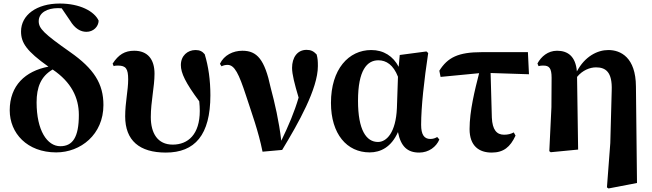

<svg xmlns="http://www.w3.org/2000/svg" viewBox="-20 -846 3690 1086"><path d="M298 16C436 16 565 -85 565 -252C565 -372 512 -457 376 -552C228 -656 199 -685 199 -726C199 -774 247 -800 308 -800L329 -799L376 -730C404 -683 437 -666 469 -666C508 -666 537 -695 538 -729C514 -782 432 -826 318 -826C187 -826 99 -761 99 -668C99 -604 130 -557 254 -469C123 -444 35 -362 35 -222C35 -93 133 16 298 16ZM278 -453 279 -452C382 -382 426 -295 426 -196C426 -68 390 -19 321 -19C247 -19 187 -108 187 -267C187 -352 211 -414 278 -453Z M918 17C1082 17 1170 -82 1170 -307C1170 -393 1159 -470 1138 -539C1125 -555 1110 -563 1086 -563C1041 -563 1003 -531 1003 -478C1003 -433 1029 -378 1107 -273C1109 -254 1110 -236 1110 -219C1110 -86 1044 -28 957 -28C871 -28 833 -93 833 -184C833 -271 854 -355 854 -429C854 -511 815 -559 739 -559C686 -559 650 -537 617 -486L623 -472C631 -475 639 -475 648 -475C692 -475 705 -457 705 -397C705 -334 688 -267 688 -188C688 -51 769 17 918 17Z M1465 12 1576 2C1667 -148 1778 -344 1778 -472C1778 -500 1777 -516 1771 -538C1754 -556 1739 -564 1714 -564C1661 -564 1632 -520 1632 -462C1632 -426 1646 -371 1669 -294C1645 -212 1613 -137 1571 -50C1558 -161 1534 -264 1511 -350C1477 -510 1434 -559 1351 -559C1298 -559 1247 -534 1224 -485L1233 -471C1243 -476 1254 -479 1267 -479C1307 -479 1331 -429 1372 -304C1403 -208 1441 -107 1465 12Z M2071 16C2132 16 2193 -13 2231 -99C2247 -18 2284 17 2351 17C2406 17 2448 -16 2465 -57L2453 -71C2442 -65 2431 -60 2414 -60C2379 -60 2362 -85 2362 -140C2362 -242 2379 -393 2402 -546L2392 -555L2241 -535L2235 -468C2204 -528 2150 -563 2080 -563C1952 -563 1852 -455 1852 -264C1852 -88 1942 16 2071 16ZM2231 -412 2225 -235C2219 -95 2166 -43 2118 -43C2052 -43 2005 -110 2005 -276C2005 -449 2056 -505 2120 -505C2165 -505 2205 -479 2231 -412Z M2761 17C2828 17 2866 -14 2896 -79L2886 -97C2869 -88 2852 -84 2831 -84C2790 -84 2765 -111 2762 -181L2755 -433L2972 -426L2966 -551H2704C2572 -551 2512 -521 2465 -446L2472 -411L2690 -432C2666 -338 2636 -219 2636 -116C2636 -20 2690 17 2761 17Z M3413 214 3422 220 3583 189 3577 -357C3576 -521 3491 -563 3421 -563C3359 -563 3288 -527 3243 -442C3236 -527 3192 -559 3131 -559C3079 -559 3041 -526 3020 -487L3026 -472C3036 -475 3044 -475 3054 -475C3086 -475 3100 -461 3100 -406L3099 -240L3087 9L3095 15L3250 0L3244 -411C3275 -449 3317 -465 3351 -465C3405 -465 3444 -440 3440 -334L3432 -37Z"/></svg>

Font: Source Han Serif KR Heavy
Style: Regular
Weight: 900
Designer: Ryoko NISHIZUKA 西塚涼子 (kana & ideographs); Frank Grießhammer (Latin, Greek & Cyrillic); Wenlong ZHANG 张文龙 (bopomofo); San
Foundry: Adobe
Version: Version 2.001;hotconv 1.1.0;makeotfexe 2.6.0